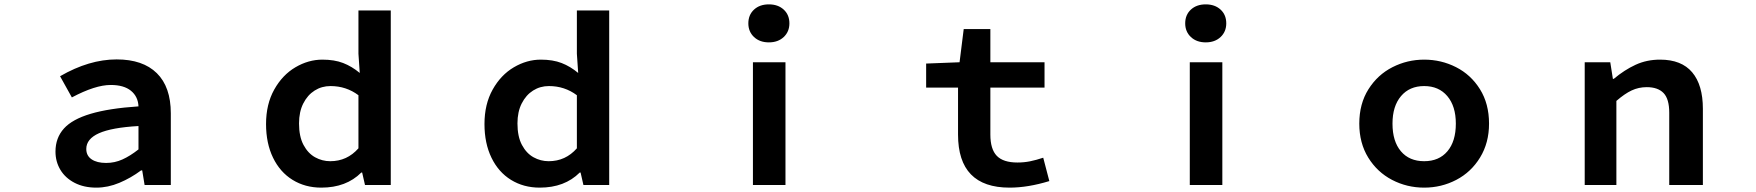

<svg xmlns="http://www.w3.org/2000/svg" viewBox="-20 -847 8040 879"><path d="M234 -153Q234 -216 273 -259Q311 -301 395 -326Q479 -351 614 -360Q612 -405 579.5 -431.5Q547 -458 487 -458Q416 -458 309 -401L255 -498Q388 -575 514 -575Q634 -575 698 -512Q762 -449 762 -328V0H642L631 -67H626Q579 -32 526.5 -10Q474 12 421 12Q364 12 321.5 -10Q279 -32 256.5 -69.5Q234 -107 234 -153ZM614 -163V-270Q491 -263 433 -237Q375 -211 375 -165Q375 -134 399.5 -117.5Q424 -101 466 -101Q505 -101 540.5 -117Q576 -133 614 -163Z M1198 -279Q1198 -370 1235.5 -437Q1273 -504 1332.5 -539Q1392 -574 1456 -574Q1511 -574 1551 -558.5Q1591 -543 1627 -513L1621 -601V-799H1769V0H1651L1638 -57H1634Q1565 12 1451 12Q1377 12 1319.5 -23.5Q1262 -59 1230 -125Q1198 -191 1198 -279ZM1621 -168V-411Q1565 -453 1493 -453Q1453 -453 1420.5 -432.5Q1388 -412 1368.5 -373.5Q1349 -335 1349 -282Q1349 -222 1369.5 -183.5Q1390 -145 1422.5 -127Q1455 -109 1492 -109Q1569 -109 1621 -168Z M2198 -279Q2198 -370 2235.5 -437Q2273 -504 2332.5 -539Q2392 -574 2456 -574Q2511 -574 2551 -558.5Q2591 -543 2627 -513L2621 -601V-799H2769V0H2651L2638 -57H2634Q2565 12 2451 12Q2377 12 2319.5 -23.5Q2262 -59 2230 -125Q2198 -191 2198 -279ZM2621 -168V-411Q2565 -453 2493 -453Q2453 -453 2420.5 -432.5Q2388 -412 2368.5 -373.5Q2349 -335 2349 -282Q2349 -222 2369.5 -183.5Q2390 -145 2422.5 -127Q2455 -109 2492 -109Q2569 -109 2621 -168Z M3427 -562H3576V0H3427ZM3406 -740Q3406 -779 3432 -803Q3458 -827 3500 -827Q3542 -827 3568 -803Q3594 -779 3594 -740Q3594 -702 3568 -677.5Q3542 -653 3500 -653Q3458 -653 3432 -677.5Q3406 -702 3406 -740Z M4366 -231V-446H4220V-556L4373 -562L4392 -714H4514V-562H4762V-446H4514V-231Q4514 -164 4543.5 -133.5Q4573 -103 4638 -103Q4668 -103 4695.5 -108.5Q4723 -114 4756 -125L4784 -18Q4686 12 4602 12Q4366 12 4366 -231Z M5427 -562H5576V0H5427ZM5406 -740Q5406 -779 5432 -803Q5458 -827 5500 -827Q5542 -827 5568 -803Q5594 -779 5594 -740Q5594 -702 5568 -677.5Q5542 -653 5500 -653Q5458 -653 5432 -677.5Q5406 -702 5406 -740Z M6203 -281Q6203 -372 6245 -438.5Q6287 -505 6355 -539.5Q6423 -574 6500 -574Q6578 -574 6646 -539.5Q6714 -505 6755.5 -438.5Q6797 -372 6797 -281Q6797 -193 6756 -126Q6715 -59 6647 -23.5Q6579 12 6500 12Q6421 12 6353 -23.5Q6285 -59 6244 -125.5Q6203 -192 6203 -281ZM6645 -281Q6645 -361 6606 -407Q6567 -453 6500 -453Q6433 -453 6394 -407Q6355 -361 6355 -281Q6355 -200 6393.5 -154.5Q6432 -109 6500 -109Q6568 -109 6606.5 -154.5Q6645 -200 6645 -281Z M7235 -562H7352L7364 -486H7368Q7417 -527 7468 -550.5Q7519 -574 7580 -574Q7678 -574 7727 -516Q7776 -458 7776 -349V0H7622V-331Q7622 -394 7596 -421Q7570 -448 7519 -448Q7482 -448 7450 -433Q7418 -418 7380 -385V0H7235Z"/></svg>

Font: Merged Yaku Han JP
Style: Bold
Weight: 700
Designer: Ryoko NISHIZUKA 西塚涼子 (kana, bopomofo & ideographs); Paul D. Hunt (Latin, Greek & Cyrillic); Sandoll Communications 산돌커뮤니
Foundry: Adobe
Version: Version 2.004